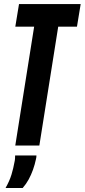

<svg xmlns="http://www.w3.org/2000/svg" viewBox="-20 -720 419 950"><path d="M360.8 -587.9H268L174.7 0H55.6L148.9 -587.9H55.7L74.1 -700H379.2ZM54.8 49.2H160.3Q160.3 53.4 159.8 57.9Q159.3 62.4 158 67.2Q152.2 94.8 143.1 120.2Q133.9 145.7 121.7 168.1Q109.5 190.5 92.2 210.2H7.4Q27.1 175.8 36.8 143.9Q46.4 112.1 51.8 81.2Q53.8 73.2 54.3 64.7Q54.8 56.2 54.8 49.2Z"/></svg>

Font: Georama
Style: Italic
Weight: 400
Width: 2
Italic angle: -9°
Designer: Jean-Baptiste Levee
Foundry: Production Type
Version: Version 1.000